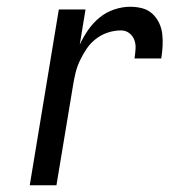

<svg xmlns="http://www.w3.org/2000/svg" viewBox="-20 -548 540 568"><path d="M68 0 154 -520H233L216 -416Q226 -438 240.5 -459Q255 -480 274.5 -496Q294 -512 318 -520Q342 -528 365 -528Q384 -528 401 -523.5Q418 -519 430.5 -507.5Q443 -496 450.5 -480.5Q458 -465 460 -447.5Q462 -430 461 -411.5Q460 -393 457 -375H378Q380 -389 381 -403Q382 -417 377.5 -429.5Q373 -442 362.5 -450Q352 -458 338 -458Q319 -458 300 -452Q281 -446 264.5 -433.5Q248 -421 236.5 -404Q225 -387 216.5 -369Q208 -351 203.5 -332.5Q199 -314 196 -295L147 0Z"/></svg>

Font: Iosevka Term Curly Oblique
Style: Regular
Weight: 400
Italic angle: -9°
Designer: Belleve Invis
Foundry: Belleve Invis
Version: Version 32.3.0